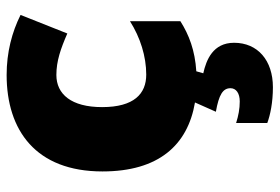

<svg xmlns="http://www.w3.org/2000/svg" viewBox="-152 -451 843 579"><g transform="rotate(-90 269.5 -161.5)"><path d="M430 123C430 59 378 39 338 30L344 9C407 5 454 -13 495 -39V-191C446 -160 389 -142 334 -142C276 -142 236 -179 236 -275C236 -368 275 -413 333 -413C375 -413 412 -400 458 -380L514 -521C462 -547 401 -563 333 -563C166 -563 42 -475 42 -274C42 -105 121 -17 250 5L222 68C273 77 293 89 293 112C293 129 278 140 253 140C231 140 210 136 188 129V223C212 232 250 240 296 240C377 240 430 194 430 123Z"/></g></svg>

Font: Noto Sans Gurmukhi Black
Style: Regular
Weight: 900
Designer: Jelle Bosma - Monotype Design Team
Foundry: Monotype Imaging Inc.
Version: Version 2.004